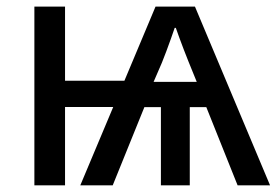

<svg xmlns="http://www.w3.org/2000/svg" viewBox="-20 -558 837 578"><path d="M566.9 -538.1 793 0H695.3L601.1 -235.4H551.3V0H464.4V-235.4H414.6L319.3 0H221.7L320.8 -235.8H175.8V0H83.5V-538.1H175.8V-314.9H354.5L448.2 -538.1ZM509.3 -474.1H505.9Q501.5 -460.4 494.6 -441.7Q487.8 -422.9 480.7 -403.6Q473.6 -384.3 467.3 -369.1L442.4 -311.5H572.3L546.9 -374Q540.5 -390.6 533.2 -408.9Q525.9 -427.2 519.8 -444.6Q513.7 -461.9 509.3 -474.1Z"/></svg>

Font: Open Sans Medium
Style: Regular
Weight: 500
Designer: Monotype Design Team
Foundry: Monotype Imaging Inc.
Version: Version 3.000